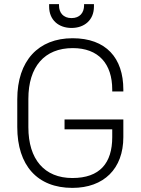

<svg xmlns="http://www.w3.org/2000/svg" viewBox="-20 -900 684 934"><path d="M389 -880V-874C389 -838 368 -812 328 -812C288 -812 267 -838 267 -874V-880H219V-868C219 -802 266 -764 328 -764C390 -764 437 -802 437 -868V-880ZM64 -282C64 -95 162 14 332 14C485 14 580 -79 580 -233V-319H294V-271H526V-233C526 -107 466 -34 332 -34C196 -34 118 -125 118 -281V-419C118 -575 196 -666 334 -666C459 -666 526 -590 526 -464V-455H580V-464C580 -618 496 -714 333 -714C167 -714 64 -605 64 -417Z"/></svg>

Font: Space Text Light
Style: Regular
Weight: 300
Designer: Florian Karsten (Space Text), Colophon Foundry (Space Mono)
Foundry: Florian Karsten
Version: Version 1.003;PS 001.003;hotconv 1.0.88;makeotf.lib2.5.64775